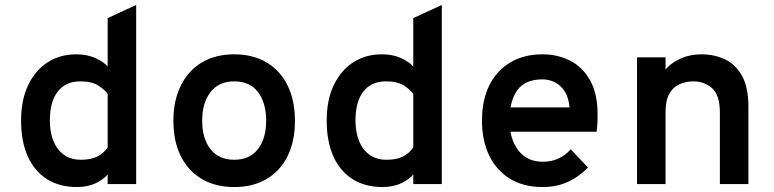

<svg xmlns="http://www.w3.org/2000/svg" viewBox="-20 -742 3120 774"><path d="M290 12Q220.5 12 170 -19.5Q119.5 -51 92.2 -111Q65 -171 65 -256Q65 -339 93.5 -398.8Q122 -458.5 172 -490.8Q222 -523 287 -523Q330 -523 362.8 -508.8Q395.5 -494.5 414 -474V-669L529 -722V0H414V-39Q400 -20.5 367.2 -4.2Q334.5 12 290 12ZM306 -98Q346.5 -98 372 -110.8Q397.5 -123.5 414 -148V-364Q402 -380.5 376 -397.2Q350 -414 304 -414Q245 -414 213 -373.2Q181 -332.5 181 -256Q181 -209 195.5 -173.5Q210 -138 237.8 -118Q265.5 -98 306 -98Z M924 12Q848.5 12 793.5 -20.5Q738.5 -53 708.8 -112.8Q679 -172.5 679 -255Q679 -336.5 708.8 -396.8Q738.5 -457 793.5 -490Q848.5 -523 924 -523Q1000 -523 1055 -490.2Q1110 -457.5 1139.5 -397.2Q1169 -337 1169 -255Q1169 -173 1139.5 -113Q1110 -53 1055 -20.5Q1000 12 924 12ZM924 -98Q987 -98 1020 -141Q1053 -184 1053 -255Q1053 -326.5 1020.5 -370.2Q988 -414 924 -414Q862 -414 828.5 -370.5Q795 -327 795 -255Q795 -184 828.5 -141Q862 -98 924 -98Z M1522 12Q1452.5 12 1402 -19.5Q1351.5 -51 1324.2 -111Q1297 -171 1297 -256Q1297 -339 1325.5 -398.8Q1354 -458.5 1404 -490.8Q1454 -523 1519 -523Q1562 -523 1594.8 -508.8Q1627.5 -494.5 1646 -474V-669L1761 -722V0H1646V-39Q1632 -20.5 1599.2 -4.2Q1566.5 12 1522 12ZM1538 -98Q1578.5 -98 1604 -110.8Q1629.5 -123.5 1646 -148V-364Q1634 -380.5 1608 -397.2Q1582 -414 1536 -414Q1477 -414 1445 -373.2Q1413 -332.5 1413 -256Q1413 -209 1427.5 -173.5Q1442 -138 1469.8 -118Q1497.5 -98 1538 -98Z M2167 12Q2091 12 2036.2 -21.2Q1981.5 -54.5 1952.2 -114.8Q1923 -175 1923 -256Q1923 -339 1953 -398.8Q1983 -458.5 2037.8 -490.8Q2092.5 -523 2167 -523Q2228.5 -523 2279 -497Q2329.5 -471 2359.2 -417.5Q2389 -364 2389 -281Q2389 -267.5 2388.5 -249Q2388 -230.5 2385 -211H2011V-309H2276Q2272.5 -348.5 2256.5 -373.5Q2240.5 -398.5 2217 -410.2Q2193.5 -422 2167 -422Q2096.5 -422 2065.2 -378Q2034 -334 2034 -258Q2034 -182.5 2069.2 -136.2Q2104.5 -90 2168 -90Q2202 -90 2229.5 -102Q2257 -114 2281 -140L2350 -67Q2318 -32 2272.2 -10Q2226.5 12 2167 12Z M2548 0V-511H2663V-390L2648 -424Q2648 -446.5 2669.5 -469.2Q2691 -492 2727.2 -507.5Q2763.5 -523 2808 -523Q2859 -523 2902 -503Q2945 -483 2971 -436.8Q2997 -390.5 2997 -312V0H2882V-288Q2882 -358.5 2850.8 -386.2Q2819.5 -414 2776 -414Q2745.5 -414 2719.8 -402.8Q2694 -391.5 2678.5 -364.5Q2663 -337.5 2663 -290V0Z"/></svg>

Font: Overpass Mono Light
Style: Regular
Weight: 300
Monospace: yes
Designer: Delve Withrington, Dave Bailey
Foundry: Delve Fonts LLC
Version: Version 4.000